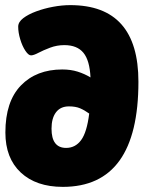

<svg xmlns="http://www.w3.org/2000/svg" viewBox="-20 -728 560 749"><path d="M225 1Q121 1 61 -55Q1 -111 1 -211Q1 -332 61.5 -394.5Q122 -457 223 -457Q256 -457 283 -448.5Q310 -440 333 -426Q330 -492 305.5 -522Q281 -552 231 -552Q202 -552 175.5 -542Q149 -532 130 -522Q111 -512 101 -512Q91 -512 79 -530Q67 -548 59 -574.5Q51 -601 51 -624Q51 -642 70.5 -657Q90 -672 121 -683.5Q152 -695 187 -701.5Q222 -708 254 -708Q520 -708 520 -409Q520 1 225 1ZM181 -226Q181 -151 238 -151Q274 -151 296.5 -181.5Q319 -212 328 -285Q310 -298 292.5 -305.5Q275 -313 249 -313Q216 -313 198.5 -290Q181 -267 181 -226Z"/></svg>

Font: Asap Condensed Condensed Black
Style: Italic
Weight: 900
Width: 3
Italic angle: -6°
Designer: Pablo Cosgaya
Foundry: Omnibus-Type
Version: Version 3.001; ttfautohint (v1.8.4.7-5d5b)